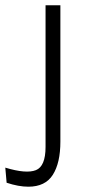

<svg xmlns="http://www.w3.org/2000/svg" viewBox="-70 -532 336 725"><path d="M37 173Q0 173 -45 158L-50 101Q29 125 65.5 110.5Q102 96 102 23V-512H158V3Q158 83 129.5 128Q101 173 37 173Z"/></svg>

Font: Bricolage Grotesque 12pt ExtraLight
Style: Regular
Weight: 200
Designer: Mathieu Triay
Foundry: Atelier Triay
Version: Version 1.001; ttfautohint (v1.8.4.7-5d5b);gftools[0.9.33.de